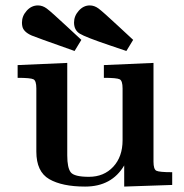

<svg xmlns="http://www.w3.org/2000/svg" viewBox="-20 -682 678 708"><path d="M61 -599Q61 -623 78.5 -642.5Q96 -662 120 -662Q137 -662 152.5 -650.5Q168 -639 225 -586Q258 -555 280 -535L255 -494Q105 -547 97 -551Q65 -565 62 -587Q61 -592 61 -599ZM253 -599Q253 -623 270.5 -642.5Q288 -662 311 -662Q328 -662 343.5 -650.5Q359 -639 416 -586Q449 -555 471 -535L446 -494Q423 -502 384 -515Q295 -545 274 -558Q253 -571 253 -599ZM45 -395V-442L228 -450V-109Q228 -63 241 -46.5Q254 -30 308 -30Q363 -30 397.5 -67Q432 -104 432 -165V-356Q432 -384 421.5 -389.5Q411 -395 363 -395V-442L546 -450V-86Q546 -58 556.5 -52.5Q567 -47 615 -47V0L438 6V-72Q392 6 294 6Q209 6 161.5 -21.5Q114 -49 114 -123V-356Q114 -384 103.5 -389.5Q93 -395 45 -395Z"/></svg>

Font: CMU Serif
Style: Bold
Weight: 700
Version: Version 0.7.0